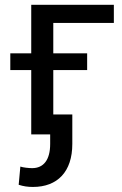

<svg xmlns="http://www.w3.org/2000/svg" viewBox="-20 -548 498 783"><path d="M444.3 -528.3H107.4V-330.6H22V-262.2H107.4V0H184.6V39.1C184.6 104 157.7 137.7 111.3 137.7C98.1 137.7 73.7 135.3 63 131.3L56.2 205.6C76.2 211.9 93.3 214.4 114.3 214.4C214.4 214.4 274.9 152.3 274.9 39.1V-81.1H197.3V-262.2H335.4V-330.6H197.3V-454.6H444.3Z"/></svg>

Font: Bert Sans
Style: Regular
Weight: 400
Designer: Christian Robertson (Google), Cristiano Sobral
Foundry: Google, Cristiano Sobral
Version: Version 3.101